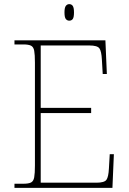

<svg xmlns="http://www.w3.org/2000/svg" viewBox="-20 -909 625 929"><path d="M50 0V-20H93Q118 -20 130 -26Q142 -32 145.5 -51Q149 -70 149 -108V-606Q149 -645 145.5 -663.5Q142 -682 130 -688Q118 -694 93 -694H50V-714H490L497 -551H477L473 -620Q471 -661 461 -675Q451 -689 412 -689H177V-387H421V-362H177V-25H446Q485 -25 495 -39Q505 -53 507 -94L511 -163H531L524 0ZM315 -809Q305 -809 298.5 -817Q292 -825 292 -849Q292 -872 298.5 -880.5Q305 -889 315 -889Q326 -889 332 -880.5Q338 -872 338 -849Q338 -825 332 -817Q326 -809 315 -809Z"/></svg>

Font: Noto Serif Myanmar Thin
Style: Regular
Weight: 100
Designer: Ben Mitchell and the Monotype Design Team
Foundry: Monotype Imaging Inc.
Version: Version 2.106; ttfautohint (v1.8.4.7-5d5b)